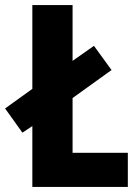

<svg xmlns="http://www.w3.org/2000/svg" viewBox="-39 -734 543 754"><path d="M88 0V-239L49 -213L-19 -308L88 -385V-714H246V-495L330 -554L399 -459L246 -349V-134H463V0Z"/></svg>

Font: Noto Sans Hebrew Condensed ExtraBold
Style: Regular
Weight: 800
Width: 3
Designer: Monotype Design Team
Foundry: Monotype Imaging Inc.
Version: Version 2.004; ttfautohint (v1.8.4.7-5d5b)